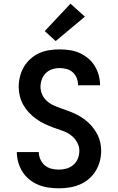

<svg xmlns="http://www.w3.org/2000/svg" viewBox="-20 -1010 640 1038"><path d="M298 8Q270 8 242 4Q214 0 188 -10.5Q162 -21 139.5 -39Q117 -57 102 -80.5Q87 -104 79 -131.5Q71 -159 71 -187Q71 -187 71 -187.5Q71 -188 71 -188H190Q190 -188 190 -188Q190 -188 190 -187Q190 -167 198.5 -148Q207 -129 222.5 -116Q238 -103 258 -98Q278 -93 298 -93Q320 -93 340.5 -99Q361 -105 377 -119Q393 -133 401 -153Q409 -173 409 -195Q409 -220 395.5 -243Q382 -266 361 -281Q340 -296 315.5 -304Q291 -312 267 -321Q243 -330 220 -341Q197 -352 176 -367Q155 -382 137 -401Q119 -420 106.5 -442Q94 -464 87.5 -489.5Q81 -515 81 -540Q81 -568 88 -596Q95 -624 109 -648Q123 -672 144.5 -691.5Q166 -711 191.5 -722.5Q217 -734 245 -738.5Q273 -743 302 -743Q329 -743 356.5 -739Q384 -735 409 -724Q434 -713 455.5 -695.5Q477 -678 491.5 -654.5Q506 -631 513.5 -604Q521 -577 521 -550Q521 -550 521 -549.5Q521 -549 521 -549H402Q402 -549 402 -549Q402 -549 402 -549Q402 -569 395 -587.5Q388 -606 373.5 -619Q359 -632 340 -637Q321 -642 302 -642Q281 -642 261.5 -635.5Q242 -629 227.5 -614.5Q213 -600 206 -580.5Q199 -561 199 -541Q199 -519 208 -499Q217 -479 233 -464.5Q249 -450 268.5 -441Q288 -432 308 -425Q328 -418 348.5 -410.5Q369 -403 388 -394Q407 -385 425 -373Q443 -361 458.5 -346.5Q474 -332 487 -314.5Q500 -297 509 -278Q518 -259 522.5 -237.5Q527 -216 527 -195Q527 -166 519.5 -138Q512 -110 497 -85.5Q482 -61 459.5 -42Q437 -23 410.5 -12Q384 -1 355.5 3.5Q327 8 298 8ZM281 -788 222 -842 361 -990 439 -920Z"/></svg>

Font: Zed Sans Extended
Style: Bold
Weight: 700
Width: 7
Designer: Belleve Invis
Foundry: Belleve Invis
Version: Version 1.0.0; ttfautohint (v1.8.4)